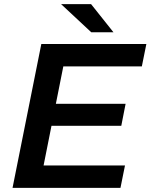

<svg xmlns="http://www.w3.org/2000/svg" viewBox="-20 -914 732 934"><path d="M242 -409H591L570 -302H221ZM192 -109H588L566 0H41L181 -700H692L670 -591H288ZM424 -757 277 -894H423L532 -757Z"/></svg>

Font: MOST Montserrat SemiBold
Style: Italic
Weight: 600
Italic angle: -11.3°
Designer: Julieta Ulanovsky
Foundry: Julieta Ulanovsky
Version: Version 8.000;March 11, 2024;FontCreator 15.0.0.2926 64-bit